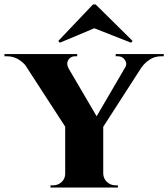

<svg xmlns="http://www.w3.org/2000/svg" viewBox="-60 -843 756 863"><path d="M211 -599 401 -275 238 -266 22 -599ZM404 -276V0H233V-274ZM537 -599H614L393 -256L342 -265ZM502 -538Q513 -557 501.5 -573.5Q490 -590 471 -590Q471 -590 465.5 -590Q460 -590 460 -590V-600H676V-590H664Q636 -590 613.5 -575.5Q591 -561 577 -541ZM247 -539 60 -542Q46 -562 23 -576Q0 -590 -28 -590H-40V-600H287V-590Q287 -590 282 -590Q277 -590 277 -590Q257 -590 247 -573.5Q237 -557 247 -539ZM236 -62V0H167V-10Q167 -10 172.5 -10Q178 -10 179 -10Q201 -10 217 -25Q233 -40 233 -62ZM401 -62H404Q405 -40 421 -25Q437 -10 459 -10Q459 -10 464.5 -10Q470 -10 470 -10V0H401ZM202 -659 209 -651 364 -716 529 -651 536 -659 370 -823H358Z"/></svg>

Font: Cinzel ExtraBold
Style: Regular
Weight: 800
Designer: Natanael Gama
Version: Version 2.000